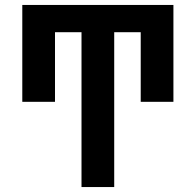

<svg xmlns="http://www.w3.org/2000/svg" viewBox="-20 -540 790 775"><path d="M309 215V-410H202V-129H70V-520H680V-129H548V-410H441V215Z"/></svg>

Font: Iosevka Aile Extrabold
Style: Regular
Weight: 800
Designer: Belleve Invis
Foundry: Belleve Invis
Version: Version 27.3.5; ttfautohint (v1.8.4)